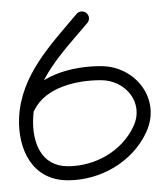

<svg xmlns="http://www.w3.org/2000/svg" viewBox="-20 -296 277 328"><path d="M127.7 -273.7C122.6 -277.9 115.1 -277.3 110.8 -272.2C66.8 -219.8 15.6 -167.2 12.6 -94.5C12.6 -94.5 12.6 -94.5 12.6 -94.5C12.6 -94.5 12.6 -94.5 12.6 -94.5C10.5 -40.7 35.2 12 96 12C151.5 12 205.9 -18.9 229.7 -69.9C256 -126.3 211.6 -183.1 152.4 -183C152.4 -183 152.4 -183 152.4 -183C152.4 -183 152.4 -183 152.4 -183C102.6 -183.1 40.9 -167.1 17.2 -118.2C14.3 -112.3 16.8 -105.1 22.8 -102.2C28.7 -99.3 35.9 -101.8 38.8 -107.8C38.8 -107.8 38.8 -107.8 38.8 -107.8C58.1 -147.6 112.5 -159.1 152.4 -159C152.4 -159 152.4 -159 152.4 -159C152.4 -159 152.4 -159 152.4 -159C194.1 -159.1 226.9 -120.7 207.9 -80.1C188 -37.4 142.2 -12 96 -12C49.6 -12 35 -53.7 36.6 -93.5C36.6 -93.5 36.6 -93.5 36.6 -93.5C36.6 -93.5 36.6 -93.5 36.6 -93.5C39.3 -159.7 89.1 -209 129.2 -256.8C133.5 -261.8 132.8 -269.4 127.7 -273.7Z"/></svg>

Font: FRB American Cursive Guidelines Light
Style: Italic
Weight: 300
Italic angle: -25°
Version: Version 2.0;Modular Font Editor K font №1